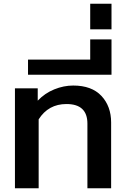

<svg xmlns="http://www.w3.org/2000/svg" viewBox="-20 -1008 675 1028"><path d="M60 -535H182V-469Q220 -509 270.5 -529.5Q321 -550 372 -550Q471 -550 523 -494.5Q575 -439 575 -352V0H448V-346Q448 -451 336 -451Q239 -451 187 -369V0H60Z M130 -689H463V-797H577V-608H130Z M463 -988H577V-851H463Z"/></svg>

Font: Prompt Medium
Style: Regular
Weight: 500
Designer: Katatrad Team
Foundry: CadsonDemak
Version: Version 1.000